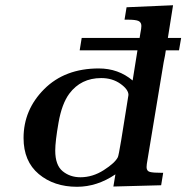

<svg xmlns="http://www.w3.org/2000/svg" viewBox="-20 -714 718 740"><path d="M70.8 -182.1Q70.8 -291 150.4 -370.6Q230 -450.2 360.8 -450.2Q436 -450.2 491.2 -403.8L509.8 -520H287.1L294.9 -567.9H518.1Q519 -575.7 521 -585.9Q522.9 -596.2 523.9 -602.5Q524.9 -608.9 524.9 -613.8Q524.9 -627.9 513.9 -633.1Q502.9 -638.2 472.2 -638.2H460L467.8 -686L647 -693.8L627 -567.9H678.2L669.9 -520H619.1Q617.2 -503.9 610.8 -474.1L548.8 -100.1Q544.9 -79.1 544.9 -69.8Q544.9 -54.7 557.9 -51.3Q570.8 -47.9 605 -47.9H608.9L601.1 0L417 4.9L424.8 -42Q354 5.9 276.9 5.9Q188 5.9 129.4 -43.2Q70.8 -92.3 70.8 -182.1ZM192.9 -133.8Q192.9 -77.6 221.4 -54.2Q250 -30.8 290 -30.8Q336.9 -30.8 379.9 -58.3Q422.9 -85.9 434.1 -107.9Q437 -112.8 447 -172.9Q457 -232.9 465.8 -290L475.1 -348.1Q475.1 -369.1 444.1 -391.1Q413.1 -413.1 370.1 -413.1Q292 -413.1 247.1 -353Q218.3 -314 205.6 -241.5Q192.9 -168.9 192.9 -133.8Z"/></svg>

Font: CMU Serif Extra
Style: BoldSlanted
Weight: 700
Italic angle: -9.46001°
Version: Version 0.7.0